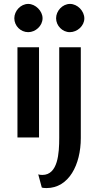

<svg xmlns="http://www.w3.org/2000/svg" viewBox="-20 -701 501 979"><path d="M179 -460H69V0H179ZM53 -608C53 -569 85 -537 124 -537C161 -537 197 -569 197 -608C197 -645 161 -681 124 -681C85 -681 53 -645 53 -608ZM392 -460H282V2C282 79 276 191 196 191C188 191 179 190 175 188L193 255C197 257 207 258 217 258C331 258 392 139 392 3ZM266 -608C266 -570 298 -537 336 -537C374 -537 410 -569 410 -607C410 -645 375 -681 337 -681C298 -681 266 -645 266 -608Z"/></svg>

Font: Quattrocento Sans
Style: Bold
Weight: 700
Designer: Pablo Impallari
Foundry: Pablo Impallari, Igino Marini, Brenda Gallo
Version: Version 2.000